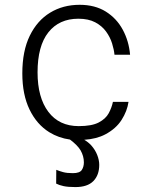

<svg xmlns="http://www.w3.org/2000/svg" viewBox="-20 -576 640 800"><path d="M294 203.5Q263.5 203.5 245 199.5Q226.5 195.5 214 189L214.5 131.5Q227.5 137 243.2 141.2Q259 145.5 283.5 145.5Q312 145.5 320.8 132.2Q329.5 119 329.5 100.5Q329.5 74.5 315.5 50Q302.5 28.5 271.5 5.5Q224.5 -1 185.5 -25Q133 -57.5 103 -119.8Q73 -182 73 -270Q73 -363.5 104 -427Q135 -490.5 188.8 -523.2Q242.5 -556 312 -556Q375.5 -556 420.8 -527.8Q466 -499.5 491.5 -452.2Q517 -405 522 -348H457Q455 -369.5 447 -395.2Q439 -421 422 -444.5Q405 -468 376.8 -483Q348.5 -498 306.5 -498Q226.5 -498 181.5 -441.2Q136.5 -384.5 136.5 -274.5Q136.5 -169.5 181.5 -110Q226.5 -50.5 308 -50.5Q362.5 -50.5 391.5 -65.8Q420.5 -81 433 -104.2Q445.5 -127.5 450.5 -151.5H515.5Q510 -113 486.5 -76.2Q463 -39.5 418.5 -16Q382.5 3 331 6.5Q347.5 16 360 29.5Q376.5 48 385 69.5Q393.5 91 393.5 111Q393.5 153.5 369 178.5Q344.5 203.5 294 203.5Z"/></svg>

Font: Spline Sans Mono Light
Style: Regular
Weight: 300
Monospace: yes
Version: Version 1.004